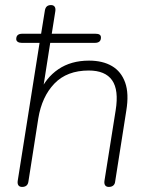

<svg xmlns="http://www.w3.org/2000/svg" viewBox="-20 -731 593 757"><path d="M67 6Q57 6 52.5 -0.5Q48 -7 50 -19L136 -562H66Q56 -562 50 -566Q44 -570 44 -577Q44 -598 68 -598H156L140 -585L157 -690Q159 -701 165 -706Q171 -711 181 -711Q191 -711 195.5 -704.5Q200 -698 198 -686L182 -585L176 -598H356Q367 -598 372.5 -594.5Q378 -591 378 -583Q378 -562 354 -562H178L147 -364H135Q160 -424 210 -458Q260 -492 331 -492Q385 -492 421.5 -470.5Q458 -449 473.5 -405.5Q489 -362 478 -295L434 -15Q433 -5 426.5 0.5Q420 6 409 6Q399 6 394.5 -0.5Q390 -7 392 -19L436 -296Q449 -376 422 -414.5Q395 -453 330 -453Q244 -453 194.5 -401.5Q145 -350 131 -264L92 -15Q89 6 67 6Z"/></svg>

Font: Nunito ExtraLight ExtraLight
Style: Italic
Weight: 250
Italic angle: -9°
Version: Version 3.602